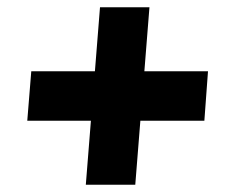

<svg xmlns="http://www.w3.org/2000/svg" viewBox="-20 -553 640 528"><path d="M542 -221H366L352 -45H216L230 -221H55L66 -357H241L255 -533H391L377 -357H552Z"/></svg>

Font: Nunito Sans Heavy Heavy
Style: Italic
Weight: 400
Italic angle: -4.541°
Designer: Vernon Adams
Foundry: Vernon Adams
Version: Version 2.002